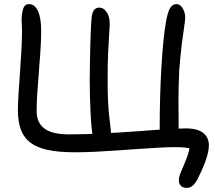

<svg xmlns="http://www.w3.org/2000/svg" viewBox="-20 -733 1046 933"><path d="M888 180Q868 180 858.5 169.5Q849 159 849 143Q849 125 862 96Q875 67 889 30Q903 -7 906 -51L917 -7Q903 -13 882.5 -15.5Q862 -18 827 -18Q797 -18 753 -15.5Q709 -13 657 -9.5Q605 -6 550 -2Q495 2 442.5 4.5Q390 7 344 7Q263 7 209.5 -5Q156 -17 125 -42Q94 -67 80.5 -105.5Q67 -144 67 -198Q67 -230 70 -277Q73 -324 77 -378.5Q81 -433 84 -487.5Q87 -542 87 -589Q87 -599 86 -613Q85 -627 85 -634Q85 -668 92.5 -690.5Q100 -713 121 -713Q149 -713 164.5 -679.5Q180 -646 180 -583Q180 -537 176.5 -486.5Q173 -436 169 -385Q165 -334 161.5 -285Q158 -236 158 -192Q158 -154 175.5 -129Q193 -104 227.5 -92Q262 -80 313 -80Q396 -80 479 -84.5Q562 -89 637.5 -94.5Q713 -100 776 -104.5Q839 -109 883 -109Q940 -109 967.5 -87Q995 -65 995 -26Q995 -8 989.5 14Q984 36 975.5 58.5Q967 81 957 102Q947 123 939 139Q929 158 916.5 169Q904 180 888 180ZM482 -33Q463 -33 449.5 -41.5Q436 -50 431 -69Q428 -85 425 -115.5Q422 -146 420 -185Q418 -224 417 -265.5Q416 -307 416 -343Q416 -380 417 -428Q418 -476 419 -521.5Q420 -567 422 -601.5Q424 -636 425 -646Q427 -670 436 -683Q445 -696 462 -696Q477 -696 488 -686Q499 -676 506 -659Q513 -642 513 -619Q513 -602 510.5 -566.5Q508 -531 505.5 -476.5Q503 -422 503 -344Q503 -228 511.5 -161.5Q520 -95 520 -70Q520 -52 509 -42.5Q498 -33 482 -33ZM812 -52Q786 -52 771 -68.5Q756 -85 756 -110Q756 -184 758 -258Q760 -332 764 -400.5Q768 -469 773.5 -526.5Q779 -584 786 -624Q794 -671 805.5 -692Q817 -713 838 -713Q851 -713 860.5 -702.5Q870 -692 875 -677.5Q880 -663 880 -648Q880 -635 875 -603Q870 -571 863.5 -519Q857 -467 851 -393Q849 -354 848 -305.5Q847 -257 847.5 -209.5Q848 -162 848 -123Q848 -87 838.5 -69.5Q829 -52 812 -52Z"/></svg>

Font: Shantell Sans
Style: Regular
Weight: 400
Designer: Stephen Nixon, Anya Danilova, Shantell Martin
Foundry: Arrow Type
Version: Version 1.008;[ac192a2d6]